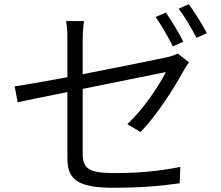

<svg xmlns="http://www.w3.org/2000/svg" viewBox="-20 -851 1040 903"><path d="M842 -655C822 -696 785 -756 760 -792L712 -771C739 -733 773 -673 793 -633ZM369 -665C369 -693 371 -723 375 -752H291C296 -723 297 -694 297 -665V-488C190 -468 94 -451 49 -445L63 -370C103 -379 194 -397 297 -418V-110C297 -16 332 32 510 32C638 32 735 24 825 11L828 -66C728 -46 635 -37 517 -37C396 -37 369 -59 369 -129V-433C552 -470 745 -509 760 -512C730 -451 655 -338 579 -267L641 -230C723 -315 799 -438 845 -521C852 -533 862 -549 869 -558L816 -599C805 -593 787 -587 767 -582C726 -573 543 -536 369 -502ZM820 -810C849 -773 882 -716 904 -673L953 -695C934 -732 895 -794 868 -831Z"/></svg>

Font: Genne Gothic Normal
Style: Regular
Weight: 350
Designer: Ryoko NISHIZUKA (kana & ideographs); Paul D. Hunt (Latin, Greek & Cyrillic); Wenlong ZHANG (bopomofo); Sandoll Communica
Foundry: Adobe Systems Incorporated
Version: Version 1.004;PS 1.004;hotconv 16.6.51;makeotf.lib2.5.65220